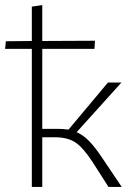

<svg xmlns="http://www.w3.org/2000/svg" viewBox="-39 -734 524 754"><path d="M439 0H387L323 -100Q287 -155 256.5 -175Q226 -195 176 -195H127V0H86V-542H-19L-16 -572L86 -573V-708L127 -714V-573L334 -574L332 -542H127V-228H188Q210 -228 230 -225L385 -410H438L262 -215Q287 -204 310 -181Q333 -158 361 -116Z"/></svg>

Font: Ysabeau Light
Style: Regular
Weight: 300
Designer: Christian Thalmann (Catharsis Fonts)
Version: Version 0.003